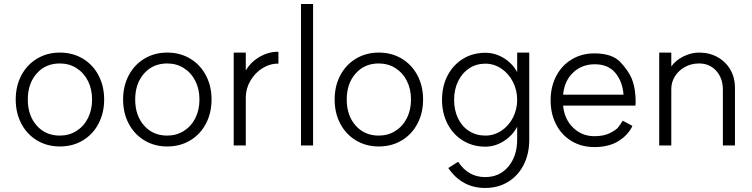

<svg xmlns="http://www.w3.org/2000/svg" viewBox="-20 -722 3735 953"><path d="M437 -228Q437 -280 416.5 -320.5Q396 -361 359.5 -384Q323 -407 277 -407Q206 -407 162 -357Q118 -307 118 -228Q118 -149 162 -99Q206 -49 277 -49Q323 -49 359.5 -72Q396 -95 416.5 -135.5Q437 -176 437 -228ZM497 -228Q497 -161 469 -108Q441 -55 391 -25Q341 5 277 5Q214 5 164 -25Q114 -55 86 -108Q58 -161 58 -228Q58 -295 86 -348Q114 -401 164 -431Q214 -461 277 -461Q341 -461 391 -431Q441 -401 469 -348Q497 -295 497 -228Z M970 -228Q970 -280 949.5 -320.5Q929 -361 892.5 -384Q856 -407 810 -407Q739 -407 695 -357Q651 -307 651 -228Q651 -149 695 -99Q739 -49 810 -49Q856 -49 892.5 -72Q929 -95 949.5 -135.5Q970 -176 970 -228ZM1030 -228Q1030 -161 1002 -108Q974 -55 924 -25Q874 5 810 5Q747 5 697 -25Q647 -55 619 -108Q591 -161 591 -228Q591 -295 619 -348Q647 -401 697 -431Q747 -461 810 -461Q874 -461 924 -431Q974 -401 1002 -348Q1030 -295 1030 -228Z M1140 -461H1200V-372Q1224 -414 1269 -440Q1314 -466 1362 -465V-406Q1321 -407 1283.5 -384Q1246 -361 1223 -321.5Q1200 -282 1200 -238V0H1140Z M1534 -702V0H1474V-702Z M2020 -228Q2020 -280 1999.5 -320.5Q1979 -361 1942.5 -384Q1906 -407 1860 -407Q1789 -407 1745 -357Q1701 -307 1701 -228Q1701 -149 1745 -99Q1789 -49 1860 -49Q1906 -49 1942.5 -72Q1979 -95 1999.5 -135.5Q2020 -176 2020 -228ZM2080 -228Q2080 -161 2052 -108Q2024 -55 1974 -25Q1924 5 1860 5Q1797 5 1747 -25Q1697 -55 1669 -108Q1641 -161 1641 -228Q1641 -295 1669 -348Q1697 -401 1747 -431Q1797 -461 1860 -461Q1924 -461 1974 -431Q2024 -401 2052 -348Q2080 -295 2080 -228Z M2547 -227Q2547 -274 2526 -315.5Q2505 -357 2468.5 -381.5Q2432 -406 2389 -406Q2344 -406 2309 -383Q2274 -360 2254 -319Q2234 -278 2234 -227Q2234 -175 2253.5 -134.5Q2273 -94 2308.5 -71.5Q2344 -49 2389 -49Q2432 -49 2468.5 -73Q2505 -97 2526 -138Q2547 -179 2547 -227ZM2388 211Q2273 211 2205 112L2254 81Q2304 157 2388 157Q2460 157 2503.5 104.5Q2547 52 2547 -30V-93Q2524 -49 2480.5 -21.5Q2437 6 2389 6Q2327 6 2278 -24Q2229 -54 2201.5 -107Q2174 -160 2174 -227Q2174 -294 2201.5 -347Q2229 -400 2278 -430Q2327 -460 2389 -460Q2438 -460 2481 -433.5Q2524 -407 2547 -364V-461H2607V-28Q2607 40 2580 94.5Q2553 149 2503 180Q2453 211 2388 211Z M2713 -224Q2713 -291 2740.5 -344Q2768 -397 2817.5 -427Q2867 -457 2930 -457Q3019 -457 3059.5 -413.5Q3100 -370 3116 -331Q3127 -302 3131 -273Q3135 -244 3135 -224Q3135 -204 3134 -198H2775Q2781 -131 2824.5 -88.5Q2868 -46 2930 -46Q2977 -46 3007.5 -61.5Q3038 -77 3048 -89.5Q3058 -102 3071 -123L3119 -97Q3099 -53 3051 -22.5Q3003 8 2930 8Q2867 8 2817.5 -21.5Q2768 -51 2740.5 -104Q2713 -157 2713 -224ZM2932 -403Q2868 -403 2824.5 -361.5Q2781 -320 2775 -252H3075Q3070 -317 3034.5 -360Q2999 -403 2932 -403Z M3450 -407Q3411 -407 3379.5 -389.5Q3348 -372 3330 -343Q3312 -314 3312 -281V0H3252V-461H3312V-392Q3333 -422 3371.5 -441.5Q3410 -461 3450 -461Q3501 -461 3541.5 -438.5Q3582 -416 3605 -376.5Q3628 -337 3628 -286V0H3568V-277Q3568 -334 3535 -370.5Q3502 -407 3450 -407Z"/></svg>

Font: SUITE Light
Style: Regular
Weight: 300
Designer: Sun
Foundry: Sun
Version: Version 2.040